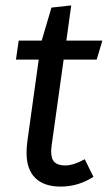

<svg xmlns="http://www.w3.org/2000/svg" viewBox="-20 -677 398 709"><path d="M325 -24Q269 12 204 12Q143 12 110.5 -19.5Q78 -51 78 -114Q78 -132 81 -155L123 -457H39L49 -527H134L170 -649L243 -657L225 -527H358L337 -457H215L171 -142Q170 -135 169.5 -129Q169 -123 169 -118Q169 -89 182 -77.5Q195 -66 221 -66Q251 -66 293 -89Z"/></svg>

Font: Yekcdsyqcyvpieeyorgstswgcgt
Style: Regular
Weight: 400
Italic angle: -8°
Designer: Carrois Corporate & Edenspiekermann
Foundry: Carrois Corporate GbR & Edenspiekermann AG
Version: Version 2.001